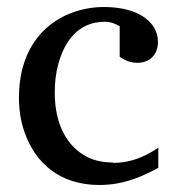

<svg xmlns="http://www.w3.org/2000/svg" viewBox="-20 -514 505 547"><path d="M302 -51C275 -51 251 -56 230 -66C170 -96 136 -161 136 -250C136 -279 139 -306 146 -331C163 -394 201 -452 279 -452C295 -452 310 -446 321 -439V-352C334 -344 349 -335 371 -335C406 -335 430 -358 430 -394C430 -410 426 -424 418 -437C393 -476 340 -494 275 -494C243 -494 212 -488 183 -477C94 -443 34 -361 34 -237C34 -201 39 -168 50 -137C80 -51 149 13 263 13C333 13 385 -11 431 -36V-93C394 -69 356 -50 301 -50Z"/></svg>

Font: Veleka
Style: Regular
Weight: 400
Designer: Stefan Peev, Context Ltd, 2016; SIL International, 1997-2014.
Foundry: Stefan Peev, Context Ltd, 2016
Version: Version 1.000